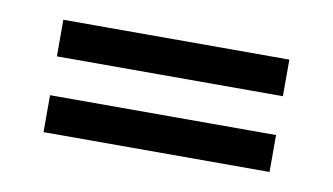

<svg xmlns="http://www.w3.org/2000/svg" viewBox="-35 -480 511 295"><g transform="rotate(10 220.5 -332.5)"><path d="M397 -363.3H44.4V-420.4H397ZM397 -245.1H44.4V-302.7H397Z"/></g></svg>

Font: Agdasima
Style: Regular
Weight: 400
Width: 3
Designer: The DocRepair Project, Patric King
Foundry: Google
Version: Version 2.002